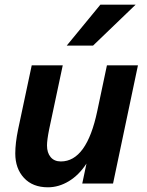

<svg xmlns="http://www.w3.org/2000/svg" viewBox="-20 -781 624 817"><path d="M461 0H330L348 -85Q316 -36 273 -10Q230 16 184 16Q119 16 82 -24Q45 -64 45 -128Q45 -172 57 -230L115 -503H247L189 -230Q180 -185 180 -162Q180 -131 195.5 -112.5Q211 -94 239 -94Q349 -94 394 -309L435 -503H567ZM264 -587 407 -761H557L376 -587Z"/></svg>

Font: Wix Madefor Text
Style: Bold Italic
Weight: 700
Italic angle: -12°
Designer: Dalton Maag Ltd
Foundry: Dalton Maag Ltd
Version: Version 3.100